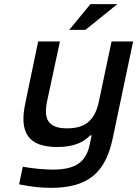

<svg xmlns="http://www.w3.org/2000/svg" viewBox="-20 -700 662 926"><path d="M523 -30 622 -500H518L457 -211C438 -120 392 -81 304 -81C217 -81 188 -120 207 -211L269 -500H164L103 -207C70 -58 118 9 257 9C329 9 379 -10 415 -47H422L413 -4C396 79 348 118 235 118C190 118 133 112 90 104L72 189C126 200 175 206 225 206C406 206 488 132 523 -30ZM314 -556H392L546 -680H416Z"/></svg>

Font: LT Wave Text Medium Italic
Style: Regular
Weight: 500
Designer: Daniel Lyons
Version: Version 2.5 (Glyphs App)